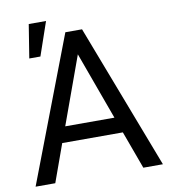

<svg xmlns="http://www.w3.org/2000/svg" viewBox="-86 -855 824 929"><g transform="rotate(-10 326.0 -390.5)"><path d="M475.1 -185.5 543 0H639.2L367.2 -710.9H285.2L13.7 0H110.4L177.2 -185.5ZM205.6 -262.7 326.2 -595.2 447.3 -262.7ZM117.7 -780.8 91.3 -616.2H146L202.6 -780.8Z"/></g></svg>

Font: Roboto1
Style: rg
Weight: 400
Designer: Google
Version: Version 2.137; 2017